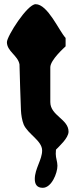

<svg xmlns="http://www.w3.org/2000/svg" viewBox="-20 -674 377 916"><path d="M146 180C146 205 156 222 184 222C226 222 254 152 254 117C254 97 246 80 246 60C246 57 247 43 247 40C261 25 307 -15 307 -46C307 -106 220 -122 220 -187V-353C220 -388 288 -448 293 -453V-493C262 -526 208 -654 150 -654C110 -654 13 -501 13 -473C13 -429 65 -410 73 -367C74 -334 78 -180 80 -147C81 -126 85 -100 93 -80C113 -34 181 -3 181 44C181 88 146 131 146 180Z"/></svg>

Font: Asimov Print
Style: Regular
Weight: 500
Designer: Google
Version: Version 2.000980: 2014